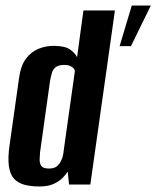

<svg xmlns="http://www.w3.org/2000/svg" viewBox="-20 -668 566 695"><path d="M123 7Q91 7 67.5 0.5Q44 -6 30 -22Q16 -38 12 -68Q8 -98 15 -145L49 -386Q55 -430 73.5 -455Q92 -480 118.5 -491Q145 -502 174 -502Q214 -502 232.5 -489.5Q251 -477 259 -461L282 -630H396L307 0H230L225 -47Q219 -37 207 -24.5Q195 -12 174.5 -2.5Q154 7 123 7ZM158 -58Q173 -58 182 -63.5Q191 -69 197 -78.5Q203 -88 206.5 -100Q210 -112 211 -126Q221 -197 231 -268.5Q241 -340 251 -410Q251 -415 247 -420Q243 -425 234.5 -429Q226 -433 212 -433Q193 -433 182.5 -425.5Q172 -418 168 -404.5Q164 -391 161 -374L125 -117Q124 -104 123.5 -93Q123 -82 126 -74Q129 -66 136 -62Q143 -58 158 -58ZM413 -501 457 -648H526L454 -501Z"/></svg>

Font: Alumni Sans Thin
Style: Bold Italic
Weight: 700
Italic angle: -8°
Version: Version 1.016